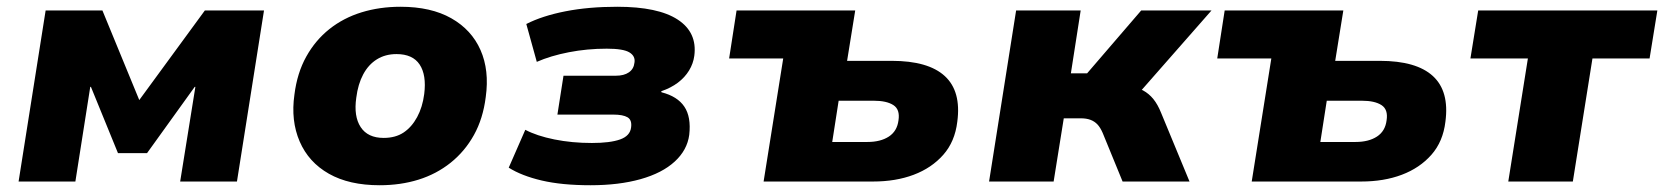

<svg xmlns="http://www.w3.org/2000/svg" viewBox="-20 -537 4923 568"><path d="M35 0 115 -506H283L392 -241L586 -506H761L681 0H513L558 -280H556L415 -84H329L249 -280H247L203 0Z M1103 11Q1013 11 953 -23Q893 -57 866.5 -118.5Q840 -180 851 -257Q859 -321 886 -369.5Q913 -418 954.5 -451Q996 -484 1049.5 -500.5Q1103 -517 1165 -517Q1255 -517 1315 -483Q1375 -449 1401.5 -389Q1428 -329 1417 -250Q1409 -186 1382 -137.5Q1355 -89 1313 -55.5Q1271 -22 1218 -5.5Q1165 11 1103 11ZM1115 -129Q1150 -129 1174 -145Q1198 -161 1214 -190.5Q1230 -220 1235 -259Q1242 -315 1221.5 -346Q1201 -377 1153 -377Q1120 -377 1095 -361.5Q1070 -346 1054.5 -317Q1039 -288 1034 -248Q1026 -193 1047 -161Q1068 -129 1115 -129Z M1727 11Q1642 11 1582.5 -3Q1523 -17 1485 -41L1534 -153Q1568 -135 1620 -124.5Q1672 -114 1731 -114Q1785 -114 1814.5 -124.5Q1844 -135 1847 -160Q1850 -182 1836.5 -190Q1823 -198 1794 -198H1629L1647 -313H1802Q1826 -313 1840.5 -323Q1855 -333 1857 -352Q1860 -371 1842 -382Q1824 -393 1775 -393Q1717 -393 1663 -382.5Q1609 -372 1568 -354L1537 -466Q1584 -490 1652.5 -503.5Q1721 -517 1806 -517Q1927 -517 1985 -479Q2043 -441 2034 -372Q2031 -349 2018.5 -328.5Q2006 -308 1985.5 -292.5Q1965 -277 1936 -267L1937 -264Q1984 -252 2004.5 -221.5Q2025 -191 2019 -138Q2013 -93 1976 -59Q1939 -25 1875 -7Q1811 11 1727 11Z M2239 0 2297 -364H2137L2159 -506H2510L2486 -357H2618Q2726 -357 2775 -312Q2824 -267 2812 -177Q2805 -118 2770.5 -79Q2736 -40 2683 -20Q2630 0 2563 0ZM2442 -117H2546Q2585 -117 2609.5 -133Q2634 -149 2638 -181Q2643 -213 2623 -226Q2603 -239 2565 -239H2461Z M2906 0 2986 -506H3177L3148 -320H3196L3356 -506H3564L3333 -243L3318 -281Q3344 -279 3361.5 -269.5Q3379 -260 3392 -244Q3405 -228 3415 -203L3499 0H3301L3242 -144Q3235 -160 3226.5 -169Q3218 -178 3206 -182.5Q3194 -187 3177 -187H3127L3097 0Z M3683 0 3741 -364H3581L3603 -506H3954L3930 -357H4062Q4170 -357 4219 -312Q4268 -267 4256 -177Q4249 -118 4214.5 -79Q4180 -40 4127 -20Q4074 0 4007 0ZM3886 -117H3990Q4029 -117 4053.5 -133Q4078 -149 4082 -181Q4087 -213 4067 -226Q4047 -239 4009 -239H3905Z M4442 0 4500 -364H4330L4353 -506H4883L4860 -364H4691L4633 0Z"/></svg>

Font: Nunito Sans 7pt Black
Style: Italic
Weight: 900
Italic angle: -9°
Version: Version 3.101;gftools[0.9.27]